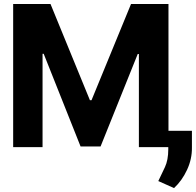

<svg xmlns="http://www.w3.org/2000/svg" viewBox="-20 -748 996 976"><path d="M46.9 -727.5H236.8L437 -238.8H445.3L646 -727.5H836.4V0H686V-473.6H680.2L491.2 -3.4H389.6L202.1 -474.6H196.3V0H46.9ZM955.6 -83V1.5Q956.5 60.1 930.9 115.2Q905.3 170.4 864.7 208L784.7 172.4Q801.3 137.7 818.4 101.6Q835.4 65.4 835.4 10.7V-83Z"/></svg>

Font: Inter Tight
Style: Bold
Weight: 700
Designer: Rasmus Andersson
Foundry: rsms
Version: Version 3.004; ttfautohint (v1.8.4.7-5d5b)